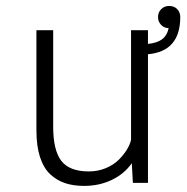

<svg xmlns="http://www.w3.org/2000/svg" viewBox="-20 -600 612 630"><path d="M256 10Q221 10 193.8 1Q166.5 -8 144.8 -28.2Q123 -48.5 111.2 -84.8Q99.5 -121 99.5 -172.5V-501H154.5V-184.5Q154.5 -107 181.2 -72.2Q208 -37.5 271.5 -37.5Q301 -37.5 326.5 -48Q352 -58.5 368.8 -75Q385.5 -91.5 396 -108.5Q406.5 -125.5 410 -141V-501H465.5V-456Q493.5 -458.5 510.5 -470.2Q527.5 -482 533.5 -507.5Q518.5 -508 508.5 -518.5Q498.5 -529 498.5 -544Q498.5 -559.5 509 -570Q519.5 -580.5 535 -580.5Q551.5 -580.5 561.5 -570Q571.5 -559.5 571.5 -544Q571.5 -431.5 465.5 -422V0H416L412.5 -64.5Q388 -29.5 347 -9.8Q306 10 256 10Z"/></svg>

Font: League Mono Narrow UltraLight
Style: Regular
Weight: 200
Width: 3
Designer: Tyler Finck
Foundry: The League of Moveable Type / Tyler Finck
Version: Version 2.210